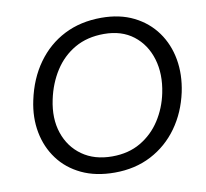

<svg xmlns="http://www.w3.org/2000/svg" viewBox="-81 -815 979 914"><g transform="rotate(-10 408.5 -357.5)"><path d="M402 11Q310.5 11 242.2 -21.5Q174 -54 131.8 -110.8Q89.5 -167.5 75.5 -241Q61.5 -314.5 79 -395.5Q100.5 -497 153.8 -571.2Q207 -645.5 286 -685.8Q365 -726 465.5 -726Q555 -726 622 -692.5Q689 -659 730.8 -601Q772.5 -543 785.8 -468.2Q799 -393.5 781.5 -310.5Q761 -215.5 709 -143Q657 -70.5 579 -29.8Q501 11 402 11ZM403.5 -67Q482.5 -67 541.2 -101.5Q600 -136 637.5 -194Q675 -252 689.5 -322.5Q708 -412 685.8 -486Q663.5 -560 606.8 -604Q550 -648 464.5 -648Q383.5 -648 323.5 -613.5Q263.5 -579 225 -519Q186.5 -459 170.5 -383Q151.5 -294 175.5 -222.5Q199.5 -151 258.5 -109Q317.5 -67 403.5 -67Z"/></g></svg>

Font: Commissioner
Style: Italic
Weight: 400
Italic angle: -12°
Designer: Kostas Bartsokas
Foundry: Kostas Bartsokas
Version: Version 1.000; ttfautohint (v1.8.3)